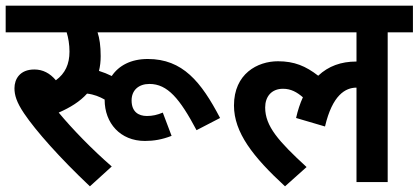

<svg xmlns="http://www.w3.org/2000/svg" viewBox="-20 -642 1476 677"><path d="M491 -145C522 -145 552 -150 585 -163L554 -245C535 -237 518 -233 498 -233C468 -233 444 -248 444 -288C444 -324 469 -346 507 -346C571 -346 614 -294 673 -183L756 -226C689 -354 624 -434 501 -434C442 -434 399 -411 374 -374C360 -381 345 -387 329 -392C333 -408 335 -425 335 -444C335 -480 331 -507 324 -528H783V-622H0V-528H215C221 -509 225 -485 225 -460C225 -416 210 -383 177 -359C156 -384 131 -397 101 -397C50 -397 31 -363 31 -331C31 -307 38 -282 65 -242C106 -181 192 -84 297 15L374 -55C305 -115 235 -187 187 -245C228 -263 262 -284 287 -312C312 -309 331 -301 349 -291V-290C349 -208 404 -145 491 -145Z M769 -528H1237V-425H1236C1183 -425 1138 -409 1102 -375C1058 -409 1018 -426 960 -426C888 -426 805 -382 805 -270C805 -175 872 -89 985 15L1061 -53C962 -144 915 -197 915 -263C915 -301 937 -329 978 -329C1006 -329 1027 -317 1048 -299C1038 -277 1030 -253 1024 -226L1126 -196C1152 -307 1198 -333 1237 -333V0H1347V-528H1436V-622H769Z"/></svg>

Font: Noto Sans Devanagari UI SemiCondensed SemiBold
Style: Regular
Weight: 600
Width: 4
Designer: Jelle Bosma - Monotype Design Team
Foundry: Monotype Imaging Inc.
Version: Version 2.004